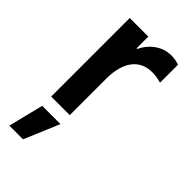

<svg xmlns="http://www.w3.org/2000/svg" viewBox="-232 -581 871 871"><g transform="rotate(45 203.5 -145.5)"><path d="M61.5 -503.9H180.7V-428.7H184.6Q204.6 -469.7 239.3 -493.7Q273.9 -517.6 316.4 -517.6Q340.8 -517.6 366.2 -508.8V-393.6Q337.9 -402.3 308.6 -402.3Q247.6 -402.3 214.4 -358.9Q181.2 -315.4 180.7 -235.4V0H61.5ZM108.4 227.5H20.5L62.5 58.6H179.7Z"/></g></svg>

Font: Wanted Sans SemiBold
Style: Regular
Weight: 600
Designer: Original Design by Kil Hyung-jin and Kang Hanbin, Wanted Lab, Inc; Hangeul from Source Han Sans by Jang Soo-young and Ka
Foundry: Wanted Lab, Inc.
Version: Version 1.003